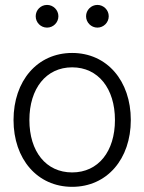

<svg xmlns="http://www.w3.org/2000/svg" viewBox="-20 -738 578 769"><path d="M269 10.3C408.7 10.3 503.9 -101.1 503.9 -257.3C503.9 -414.1 408.7 -525.9 269 -525.9C129.4 -525.9 34.2 -414.1 34.2 -257.3C34.2 -101.1 129.4 10.3 269 10.3ZM269 -47.4C164.1 -47.4 97.7 -131.3 97.7 -257.3C97.7 -383.3 164.6 -468.3 269 -468.3C373.5 -468.3 440.4 -383.3 440.4 -257.3C440.4 -131.8 374 -47.4 269 -47.4ZM370.1 -627.4C395 -627.4 415.5 -647.9 415.5 -672.9C415.5 -697.8 395 -718.3 370.1 -718.3C345.2 -718.3 324.7 -697.8 324.7 -672.9C324.7 -647.9 345.2 -627.4 370.1 -627.4ZM168.5 -627.4C193.4 -627.4 213.9 -647.9 213.9 -672.9C213.9 -697.8 193.4 -718.3 168.5 -718.3C143.1 -718.3 123 -697.8 123 -672.9C123 -647.9 143.1 -627.4 168.5 -627.4Z"/></svg>

Font: Raveo Display Display Light
Style: Regular
Weight: 300
Designer: Jakub Foglar, Rasmus Andersson (Inter)
Foundry: Jakubfoglar.com
Version: Version 1.100;Glyphs 3.2.3 (3260)